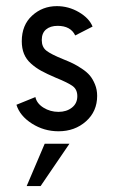

<svg xmlns="http://www.w3.org/2000/svg" viewBox="-20 -425 376 633"><path d="M172.9 7.8Q125 7.8 85.2 -17.6Q45.4 -43 34.2 -79.6L96.7 -105Q101.1 -84 123.3 -70.1Q145.5 -56.2 172.9 -56.2Q199.2 -56.2 217 -70.1Q234.9 -84 234.9 -107.9Q234.9 -129.9 219.7 -141.1Q204.6 -152.3 163.6 -168.9Q134.8 -181.2 116.5 -191.2Q98.1 -201.2 82.3 -215.3Q66.4 -229.5 59.1 -247.6Q51.8 -265.6 51.8 -289.1Q51.8 -342.3 85.9 -373.5Q120.1 -404.8 167.5 -404.8Q206.1 -404.8 240 -385Q273.9 -365.2 285.2 -337.4L228 -308.1Q212.9 -339.8 169.9 -339.8Q146 -339.8 131.8 -327.9Q117.7 -315.9 117.7 -293Q117.7 -270 132.8 -258.1Q147.9 -246.1 189 -229.5Q208.5 -221.7 220.9 -215.6Q233.4 -209.5 250 -198.5Q266.6 -187.5 276.4 -175.8Q286.1 -164.1 293.2 -146.7Q300.3 -129.4 300.3 -108.9Q300.3 -57.6 263.4 -24.9Q226.6 7.8 172.9 7.8ZM67.9 188.5 127.4 48.8H209L113.8 188.5Z"/></svg>

Font: Now
Style: Regular
Weight: 400
Designer: Alfredo Marco Pradil
Foundry: Alfredo Marco Pradil
Version: Version 1.200;hotconv 1.0.109;makeotfexe 2.5.65596